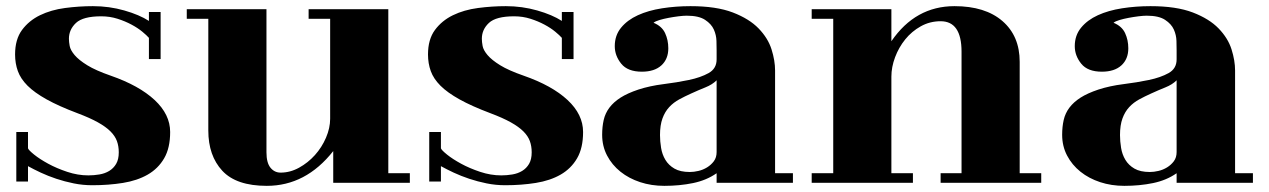

<svg xmlns="http://www.w3.org/2000/svg" viewBox="-20 -533 4123 624"><path d="M71 -51Q73 -45 91 -30.5Q109 -16 136.5 -1Q164 14 198.5 25.5Q233 37 267 37Q285 37 303 34Q321 31 335 22.5Q349 14 357.5 -0.5Q366 -15 366 -38Q366 -58 360 -74.5Q354 -91 339 -106Q324 -121 298 -135.5Q272 -150 232 -165Q171 -188 131.5 -210Q92 -232 69.5 -254.5Q47 -277 38 -302Q29 -327 29 -356Q29 -405 51.5 -435.5Q74 -466 110 -483.5Q146 -501 191.5 -507Q237 -513 282 -513Q335 -513 384 -499Q433 -485 464 -465V-494H502V-341H464V-410Q457 -418 442.5 -430Q428 -442 407.5 -453Q387 -464 362 -472Q337 -480 309 -480Q250 -480 227 -458.5Q204 -437 204 -407Q204 -397 206.5 -383.5Q209 -370 222.5 -354Q236 -338 263.5 -321Q291 -304 340 -287Q432 -255 482.5 -208Q533 -161 533 -104Q533 -52 513.5 -18.5Q494 15 460 34.5Q426 54 379.5 61.5Q333 69 280 69Q249 69 219.5 63Q190 57 163 48Q136 39 112.5 28Q89 17 71 7V57H33V-104H71Z M1053 -147V-472H983V-503H1242V30H1312V61H1063V-42Q974 71 847 71Q748 71 702.5 22Q657 -27 657 -109V-472H587V-503H846V-38Q846 -4 859 12Q872 28 892 28Q923 28 952 12Q981 -4 1003.5 -29Q1026 -54 1039.5 -85.5Q1053 -117 1053 -147Z M1413 -51Q1415 -45 1433 -30.5Q1451 -16 1478.5 -1Q1506 14 1540.5 25.5Q1575 37 1609 37Q1627 37 1645 34Q1663 31 1677 22.5Q1691 14 1699.5 -0.5Q1708 -15 1708 -38Q1708 -58 1702 -74.5Q1696 -91 1681 -106Q1666 -121 1640 -135.5Q1614 -150 1574 -165Q1513 -188 1473.5 -210Q1434 -232 1411.5 -254.5Q1389 -277 1380 -302Q1371 -327 1371 -356Q1371 -405 1393.5 -435.5Q1416 -466 1452 -483.5Q1488 -501 1533.5 -507Q1579 -513 1624 -513Q1677 -513 1726 -499Q1775 -485 1806 -465V-494H1844V-341H1806V-410Q1799 -418 1784.5 -430Q1770 -442 1749.5 -453Q1729 -464 1704 -472Q1679 -480 1651 -480Q1592 -480 1569 -458.5Q1546 -437 1546 -407Q1546 -397 1548.5 -383.5Q1551 -370 1564.5 -354Q1578 -338 1605.5 -321Q1633 -304 1682 -287Q1774 -255 1824.5 -208Q1875 -161 1875 -104Q1875 -52 1855.5 -18.5Q1836 15 1802 34.5Q1768 54 1721.5 61.5Q1675 69 1622 69Q1591 69 1561.5 63Q1532 57 1505 48Q1478 39 1454.5 28Q1431 17 1413 7V57H1375V-104H1413Z M2152 -376Q2152 -341 2129.5 -320.5Q2107 -300 2066 -300Q2020 -300 1999 -326Q1978 -352 1978 -383Q1978 -418 1998.5 -443Q2019 -468 2053 -483.5Q2087 -499 2131.5 -506Q2176 -513 2224 -513Q2308 -513 2361.5 -492.5Q2415 -472 2445.5 -440.5Q2476 -409 2487.5 -372.5Q2499 -336 2499 -304V30H2557V61H2309V30Q2276 53 2232.5 62Q2189 71 2139 71Q2097 71 2060.5 59Q2024 47 1996.5 25Q1969 3 1953 -27.5Q1937 -58 1937 -95Q1937 -121 1942 -143Q1947 -165 1960.5 -183Q1974 -201 1996.5 -215.5Q2019 -230 2055 -242Q2092 -254 2136 -259.5Q2180 -265 2218.5 -273Q2257 -281 2283 -295.5Q2309 -310 2309 -340V-369Q2309 -381 2308.5 -400Q2308 -419 2300 -437Q2292 -455 2271.5 -468.5Q2251 -482 2212 -482Q2201 -482 2185 -480Q2169 -478 2153 -475Q2137 -472 2123.5 -468Q2110 -464 2104 -459Q2131 -448 2141.5 -425.5Q2152 -403 2152 -376ZM2309 -272Q2295 -258 2272.5 -249Q2250 -240 2226 -229Q2206 -220 2187.5 -210Q2169 -200 2155 -185Q2141 -170 2133 -148Q2125 -126 2125 -94Q2125 -74 2128.5 -52.5Q2132 -31 2142.5 -13.5Q2153 4 2172 15Q2191 26 2222 26Q2235 26 2250 22.5Q2265 19 2278 11Q2291 3 2300 -9Q2309 -21 2309 -39Z M2877 -284V30H2947V61H2618V30H2688V-472H2618V-503H2877V-399Q2955 -513 3082 -513Q3182 -513 3238 -464.5Q3294 -416 3294 -332V30H3364V61H3037V30H3105V-365Q3105 -464 3037 -464Q3002 -464 2972.5 -447.5Q2943 -431 2922 -405Q2901 -379 2889 -347Q2877 -315 2877 -284Z M3647 -376Q3647 -341 3624.5 -320.5Q3602 -300 3561 -300Q3515 -300 3494 -326Q3473 -352 3473 -383Q3473 -418 3493.5 -443Q3514 -468 3548 -483.5Q3582 -499 3626.5 -506Q3671 -513 3719 -513Q3803 -513 3856.5 -492.5Q3910 -472 3940.5 -440.5Q3971 -409 3982.5 -372.5Q3994 -336 3994 -304V30H4052V61H3804V30Q3771 53 3727.5 62Q3684 71 3634 71Q3592 71 3555.5 59Q3519 47 3491.5 25Q3464 3 3448 -27.5Q3432 -58 3432 -95Q3432 -121 3437 -143Q3442 -165 3455.5 -183Q3469 -201 3491.5 -215.5Q3514 -230 3550 -242Q3587 -254 3631 -259.5Q3675 -265 3713.5 -273Q3752 -281 3778 -295.5Q3804 -310 3804 -340V-369Q3804 -381 3803.5 -400Q3803 -419 3795 -437Q3787 -455 3766.5 -468.5Q3746 -482 3707 -482Q3696 -482 3680 -480Q3664 -478 3648 -475Q3632 -472 3618.5 -468Q3605 -464 3599 -459Q3626 -448 3636.5 -425.5Q3647 -403 3647 -376ZM3804 -272Q3790 -258 3767.5 -249Q3745 -240 3721 -229Q3701 -220 3682.5 -210Q3664 -200 3650 -185Q3636 -170 3628 -148Q3620 -126 3620 -94Q3620 -74 3623.5 -52.5Q3627 -31 3637.5 -13.5Q3648 4 3667 15Q3686 26 3717 26Q3730 26 3745 22.5Q3760 19 3773 11Q3786 3 3795 -9Q3804 -21 3804 -39Z"/></svg>

Font: Cafe24 ClassicType
Style: Regular
Weight: 400
Designer: Cafe24 thkim, hmlim, mnelim & 4IR
Foundry: Cafe24
Version: Version 1.000